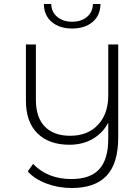

<svg xmlns="http://www.w3.org/2000/svg" viewBox="-20 -745 613 963"><path d="M200 -725H237Q238 -684 267.5 -660Q297 -636 342 -636Q387 -636 416 -660Q445 -684 446 -725H484Q483 -667 444 -634.5Q405 -602 342 -602Q279 -602 240 -634.5Q201 -667 200 -725ZM523 -522H573V-56Q573 74 515 136Q457 198 340 198Q273 198 214 176Q155 154 119 115L146 77Q219 153 338 153Q433 153 478 103.5Q523 54 523 -50V-130Q496 -78 445.5 -48.5Q395 -19 328 -19Q226 -19 168 -76Q110 -133 110 -240V-522H160V-244Q160 -156 205 -110Q250 -64 332 -64Q420 -64 471.5 -119Q523 -174 523 -267Z"/></svg>

Font: mBank Light
Style: Regular
Weight: 300
Designer: Julieta Ulanovsky
Foundry: Julieta Ulanovsky
Version: Version 7.200;PS 007.200;hotconv 1.0.88;makeotf.lib2.5.64775